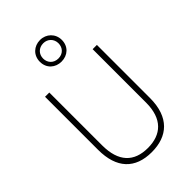

<svg xmlns="http://www.w3.org/2000/svg" viewBox="-289 -1096 1212 1212"><g transform="rotate(-45 317.0 -490.0)"><path d="M317 -797C373 -797 415 -835 415 -893C415 -949 372 -990 317 -990C262 -990 219 -951 219 -893C219 -834 263 -797 317 -797ZM317 -825C275 -825 248 -855 248 -893C248 -932 276 -961 317 -961C356 -961 385 -932 385 -893C385 -854 358 -825 317 -825ZM549 -240V-714H511V-237C511 -92 436 -26 317 -26C194 -26 124 -95 124 -243V-714H86V-241C86 -75 168 10 316 10C456 10 549 -68 549 -240Z"/></g></svg>

Font: Noto Sans Malayalam SemiCondensed ExtraLight
Style: Regular
Weight: 200
Width: 4
Designer: Jelle Bosma - Monotype Design Team
Foundry: Monotype Imaging Inc.
Version: Version 2.104